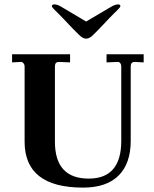

<svg xmlns="http://www.w3.org/2000/svg" viewBox="-20 -844 699 874"><path d="M358 10Q92 10 92 -199V-541Q92 -550 86.5 -556.5Q81 -563 73 -562L35 -560V-597H299V-560L250 -562H248Q230 -562 230 -542V-199Q230 -31 384 -31Q532 -31 532 -203V-541Q532 -551 527 -557Q522 -563 514 -562L465 -560V-597H634V-560L595 -562H593Q575 -562 575 -542V-203Q575 -100 520 -45Q465 10 358 10ZM372 -668Q357 -668 339 -686L315 -710L292 -734Q268 -760 244 -784Q232 -795 224 -804Q216 -812 216 -816Q216 -824 228 -824Q242 -824 261 -812L372 -746L484 -812Q504 -824 517 -824Q528 -824 528 -816Q528 -812 520 -804Q512 -795 500 -784Q476 -760 452 -734L429 -710L405 -686Q388 -668 372 -668Z"/></svg>

Font: UnnaBold
Style: Bold
Weight: 700
Designer: Jorge de Buen Unna
Foundry: Omnibus-Type
Version: Version 2.008;hotconv 1.0.109;makeotfexe 2.5.65596